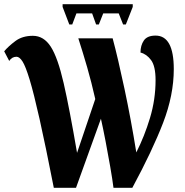

<svg xmlns="http://www.w3.org/2000/svg" viewBox="-29 -897 885 917"><path d="M228 0H334L453 -330Q463 -286 475 -223.5Q487 -161 497.5 -100.5Q508 -40 513 0H603Q699 -178 750 -310.5Q801 -443 801 -567Q801 -727 714 -727Q674 -727 658 -703.5Q642 -680 642 -646Q671 -639 692.5 -610Q714 -581 714 -514Q714 -422 687.5 -334Q661 -246 622 -169Q597 -325 565.5 -473Q534 -621 509 -714H345Q367 -646 387.5 -575Q408 -504 426 -424L339 -167Q303 -378 275 -500Q247 -622 213.5 -674Q180 -726 128 -726Q78 -726 44.5 -701Q11 -676 -9 -652L15 -606Q28 -626 50 -626Q64 -626 78.5 -603.5Q93 -581 112.5 -517Q132 -453 160 -328.5Q188 -204 228 0ZM302 -780 270 -864V-877H605V-864L572 -780H559L538 -833H464L443 -780H430L411 -833H336L316 -780Z"/></svg>

Font: Noto Serif ExtraCondensed Extra
Style: Regular
Weight: 800
Width: 3
Designer: Monotype Design Team
Foundry: Monotype Imaging Inc.
Version: Version 1.002